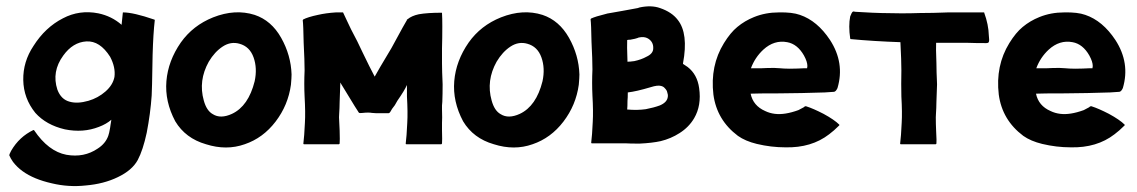

<svg xmlns="http://www.w3.org/2000/svg" viewBox="-20 -463 3665 619"><path d="M477 -400Q479 -400 479 -398Q474 -355 472 -286Q470 -164 469 -155Q465 -97 453 -35Q441 21 424 53Q406 86 360 108Q315 130 256 135Q201 141 147 128Q89 115 53 89Q35 76 22 59L15 48L10 38Q10 34 16 23Q42 -22 88 -44Q89 -44 90 -43Q136 25 194 36Q251 46 295 16Q320 0 329 -25Q332 -33 335 -51Q335 -52 336.5 -61.5Q338 -71 339 -77Q323 -63 299 -54Q248 -34 189 -46Q129 -60 94 -99Q56 -146 55 -205Q54 -264 88 -315Q126 -375 183 -404Q236 -432 297 -420Q340 -411 372 -383L376 -422Q376 -423 377 -423Q410 -423 477 -400ZM349 -215Q353 -246 335 -280Q302 -332 258.5 -329.5Q215 -327 184 -284Q146 -232 165 -174Q177 -142 205 -135Q230 -128 265 -138Q296 -147 320 -168Q344 -189 349 -215Z M801 -415Q855 -397 886.5 -341Q918 -285 920 -223Q920 -212 918 -190Q909 -124 868.5 -71Q828 -18 769 2Q710 23 644 2Q578 -17 545 -72Q511 -136 516.5 -201.5Q522 -267 563 -326Q602 -381 667 -407Q738 -435 801 -415ZM801 -201Q810 -243 797.5 -278Q785 -313 752 -322Q724 -330 698 -313Q672 -296 653 -264Q619 -203 637 -139Q646 -106 666 -95Q691 -79 728 -96Q781 -121 801 -201Z M1405 -259Q1405 -246 1405.5 -229.5Q1406 -213 1406.5 -204.5Q1407 -196 1407 -191Q1407 -159 1406 -135L1405 -123V-110Q1406 -80 1405 -67V-45V-42Q1406 -10 1405 0L1403 2H1290Q1288 2 1288 0Q1291 -23 1293 -67Q1295 -100 1292 -152V-172V-189Q1284 -171 1261 -138L1253 -124L1244 -112Q1237 -99 1235 -99Q1234 -98 1232 -98H1205H1193L1179 -99Q1174 -100 1167 -100Q1157 -100 1150 -99Q1140 -98 1138 -99Q1137 -99 1133 -106L1124 -120L1077 -197V-191Q1077 -183 1075 -135Q1075 -126 1074.5 -114.5Q1074 -103 1073.5 -96Q1073 -89 1073 -85Q1073 -84 1075 -42Q1076 -10 1075 0L1073 2H960Q958 2 958 0Q961 -23 963 -67Q965 -100 962 -152Q960 -192 962 -236Q962 -267 959 -325Q958 -383 956 -398L957 -399V-400Q972 -408 1005 -415Q1031 -421 1063 -423H1086Q1091 -412 1097 -399.5Q1103 -387 1106.5 -379.5Q1110 -372 1112 -368Q1133 -329 1149 -294Q1172 -246 1188 -216Q1197 -233 1242 -308L1278 -374L1290 -395L1291 -396Q1291 -400 1294 -401Q1307 -412 1330 -417Q1358 -422 1404 -422Q1405 -422 1405 -421Q1406 -406 1406 -378Q1406 -340 1405 -307V-284Z M1729 -415Q1783 -397 1814.5 -341Q1846 -285 1848 -223Q1848 -212 1846 -190Q1837 -124 1796.5 -71Q1756 -18 1697 2Q1638 23 1572 2Q1506 -17 1473 -72Q1439 -136 1444.5 -201.5Q1450 -267 1491 -326Q1530 -381 1595 -407Q1666 -435 1729 -415ZM1729 -201Q1738 -243 1725.5 -278Q1713 -313 1680 -322Q1652 -330 1626 -313Q1600 -296 1581 -264Q1547 -203 1565 -139Q1574 -106 1594 -95Q1619 -79 1656 -96Q1709 -121 1729 -201Z M2107 -123Q2131 -133 2133 -151Q2134 -158 2131 -166Q2130 -172 2123 -179Q2119 -184 2111 -186Q2100 -189 2078 -182Q2031 -168 2004 -165Q2004 -147 2003 -138Q2003 -119 2002 -110Q2034 -107 2062 -111Q2088 -116 2107 -123ZM2039 -342Q2038 -341 2027 -338L2012 -335H2008L2002 -334Q2001 -318 2003 -264Q2011 -264 2025 -266Q2048 -271 2064 -280Q2086 -290 2086 -307Q2087 -328 2069 -339Q2057 -346 2039 -342ZM2197 -247Q2228 -223 2234 -179Q2242 -123 2218 -82Q2201 -53 2171 -34Q2143 -16 2110 -8Q2083 -2 2042 0Q2010 0 1995 -1H1888Q1886 -1 1886 -3Q1889 -26 1891 -70Q1893 -104 1890 -155Q1888 -196 1890 -239Q1890 -270 1887 -328Q1886 -386 1884 -401L1885 -402V-403Q1900 -410 1933 -418Q1934 -419 1953 -422L1987 -428Q2034 -437 2036 -437Q2042 -439 2042 -439Q2080 -447 2108 -437Q2146 -424 2165 -399Q2200 -355 2182 -259V-257Z M2686 -61V-60V-59Q2668 -41 2653 -30Q2596 14 2512 12Q2466 12 2420 1Q2383 -8 2359 -25Q2291 -76 2280 -158Q2269 -251 2314 -324Q2335 -358 2357 -376Q2381 -396 2411 -408Q2448 -423 2491 -423Q2534 -424 2559 -415Q2615 -396 2656 -334Q2704 -260 2680 -179Q2675 -168 2669 -167Q2668 -167 2639 -165Q2630 -165 2602 -164Q2574 -163 2565 -163Q2533 -163 2492 -162Q2421 -162 2400 -161Q2408 -122 2447 -105Q2476 -91 2513 -97Q2532 -100 2554 -108L2571 -117Q2576 -122 2580 -120Q2602 -113 2635 -96Q2670 -77 2686 -61ZM2441 -303Q2414 -278 2401 -243H2436Q2453 -244 2476 -244Q2481 -244 2494 -243Q2507 -242 2508 -242Q2523 -241 2551 -242Q2564 -243 2574 -243H2582Q2582 -246 2583 -250Q2583 -264 2572 -284Q2551 -321 2518 -327Q2476 -335 2441 -303Z M3153 -422Q3167 -384 3168 -348Q3170 -333 3168 -328Q3167 -324 3159 -324Q3124 -324 3098 -325H3036H2998Q2997 -310 2999 -259Q2999 -246 2999.5 -229.5Q3000 -213 3000.5 -204.5Q3001 -196 3001 -191Q3001 -183 2999 -135Q2999 -126 2998.5 -114.5Q2998 -103 2997.5 -96Q2997 -89 2997 -85Q2997 -63 2998 -42Q3000 -5 2999 0L2997 2H2884Q2882 2 2882 0Q2885 -23 2887 -67Q2889 -100 2886 -152Q2885 -192 2886 -236Q2886 -267 2883 -325V-327Q2796 -330 2722 -337L2721 -339Q2715 -380 2721 -410Q2726 -423 2729 -425Q2732 -427 2737 -425Q2805 -421 2821 -421Q2889 -419 2945 -421Q2967 -421 2988.5 -421.5Q3010 -422 3021 -422.5Q3032 -423 3036 -423H3153Z M3606 -61V-60V-59Q3588 -41 3573 -30Q3516 14 3432 12Q3386 12 3340 1Q3303 -8 3279 -25Q3211 -76 3200 -158Q3189 -251 3234 -324Q3255 -358 3277 -376Q3301 -396 3331 -408Q3368 -423 3411 -423Q3454 -424 3479 -415Q3535 -396 3576 -334Q3624 -260 3600 -179Q3595 -168 3589 -167Q3588 -167 3559 -165Q3550 -165 3522 -164Q3494 -163 3485 -163Q3453 -163 3412 -162Q3341 -162 3320 -161Q3328 -122 3367 -105Q3396 -91 3433 -97Q3452 -100 3474 -108L3491 -117Q3496 -122 3500 -120Q3522 -113 3555 -96Q3590 -77 3606 -61ZM3361 -303Q3334 -278 3321 -243H3356Q3373 -244 3396 -244Q3401 -244 3414 -243Q3427 -242 3428 -242Q3443 -241 3471 -242Q3484 -243 3494 -243H3502Q3502 -246 3503 -250Q3503 -264 3492 -284Q3471 -321 3438 -327Q3396 -335 3361 -303Z"/></svg>

Font: Tovari Sans
Style: Bold
Weight: 700
Designer: Verneri Kontto, Denis Ignatov
Foundry: Verneri Kontto
Version: Version 1.10 May 7, 2019